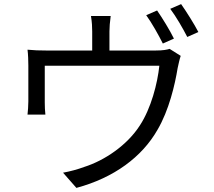

<svg xmlns="http://www.w3.org/2000/svg" viewBox="-20 -867 1040 935"><path d="M745 -816 692 -793C719 -756 753 -695 773 -655L827 -679C807 -720 770 -780 745 -816ZM862 -847 809 -824C837 -787 870 -730 892 -687L946 -711C927 -748 888 -810 862 -847ZM860 -595 806 -629C793 -625 775 -621 737 -621H513V-714C513 -735 515 -758 519 -789H423C428 -758 429 -735 429 -714V-621H207C172 -621 143 -622 114 -625C117 -603 118 -569 118 -548C118 -514 118 -404 118 -373C118 -353 116 -326 114 -309H201C199 -324 198 -350 198 -368C198 -399 198 -505 198 -547H756C747 -461 716 -340 661 -256C600 -161 491 -86 390 -54C358 -42 320 -32 287 -26L352 48C535 -1 672 -103 747 -235C803 -330 832 -455 845 -535C849 -554 855 -581 860 -595Z"/></svg>

Font: Noto Sans KR
Style: Regular
Weight: 400
Designer: Ryoko NISHIZUKA 西塚涼子 (kana, bopomofo & ideographs); Paul D. Hunt (Latin, Greek & Cyrillic); Sandoll Communications 산돌커뮤니
Foundry: Adobe
Version: Version 2.004;hotconv 1.0.118;makeotfexe 2.5.65603